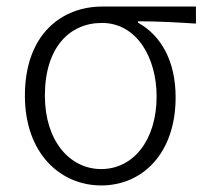

<svg xmlns="http://www.w3.org/2000/svg" viewBox="-20 -553 631 586"><path d="M289 13C414 13 516 -84 516 -256C516 -365 473 -444 401 -484V-488C462 -488 516 -485 578 -481V-533H292C169 -533 56 -449 56 -261C56 -85 164 13 289 13ZM289 -37C192 -37 117 -124 117 -261C117 -409 193 -483 291 -483C398 -483 458 -376 458 -259C458 -124 386 -37 289 -37Z"/></svg>

Font: Noto Sans Japanese Light
Style: Regular
Weight: 300
Designer: Ryoko NISHIZUKA (kana & ideographs); Paul D. Hunt (Latin, Greek & Cyrillic); Wenlong ZHANG (bopomofo); Sandoll Communica
Foundry: Adobe Systems Incorporated
Version: Version 1.000;PS 1;hotconv 1.0.78;makeotf.lib2.5.61930